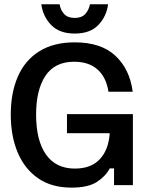

<svg xmlns="http://www.w3.org/2000/svg" viewBox="-20 -859 694 891"><path d="M311.7 11.7Q220 11.7 157.5 -31.2Q95 -74.2 62.5 -150.4Q30 -226.7 30 -327.5Q30 -428.3 62.9 -503.8Q95.8 -579.2 162.1 -620.8Q228.3 -662.5 326.7 -662.5Q449.2 -662.5 515.8 -600Q582.5 -537.5 595.8 -433.3H483.3Q473.3 -500 432.9 -536.2Q392.5 -572.5 324.2 -572.5Q234.2 -572.5 190.8 -507.1Q147.5 -441.7 147.5 -327.5Q147.5 -207.5 193.3 -142.1Q239.2 -76.7 327.5 -76.7Q402.5 -76.7 443.3 -120.4Q484.2 -164.2 489.2 -240.8H290.8V-329.2H596.7V0H509.2V-77.5H489.2Q470.8 -41.7 430 -15Q389.2 11.7 311.7 11.7ZM326.7 -703.3Q255.8 -703.3 217.5 -742.9Q179.2 -782.5 171.7 -839.2H256.7Q260.8 -812.5 277.5 -794.2Q294.2 -775.8 326.7 -775.8Q359.2 -775.8 375.8 -794.2Q392.5 -812.5 397.5 -839.2H481.7Q474.2 -782.5 436.2 -742.9Q398.3 -703.3 326.7 -703.3Z"/></svg>

Font: Familjen Grotesk GF Medium
Style: Regular
Weight: 500
Designer: Anders Wikstroem, Jonas Baeckman, Matilda Gysing, Kristian Moeller
Foundry: Familjen STHLM AB
Version: Version 2.000; Beta; Release 4; Build 6